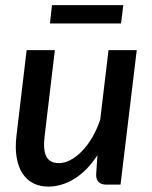

<svg xmlns="http://www.w3.org/2000/svg" viewBox="-20 -700 576 728"><path d="M498.5 -510 437 0H383.5Q344.5 0 344.5 -38L349.5 -111.5Q310.5 -52 262.2 -22.2Q214 7.5 163 7.5Q131 7.5 106 -5.2Q81 -18 65 -42.8Q49 -67.5 43 -103.5Q37 -139.5 42.5 -186L81 -510H188L149.5 -186Q142.5 -131.5 155.8 -106.5Q169 -81.5 203.5 -81.5Q224.5 -81.5 247 -93.2Q269.5 -105 290.5 -126.5Q311.5 -148 329.5 -178.5Q347.5 -209 360 -246.5L391.5 -510ZM177 -680.5H447.5L439 -611H169.5Z"/></svg>

Font: Lato SemiBold
Style: Italic
Weight: 600
Italic angle: -7°
Designer: Lukasz Dziedzic with Adam Twardoch and Botio Nikoltchev
Foundry: tyPoland Lukasz Dziedzic
Version: Version 2.015; 2015-08-06; http://www.latofonts.com/